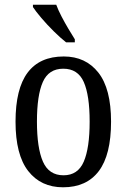

<svg xmlns="http://www.w3.org/2000/svg" viewBox="-20 -786 538 816"><path d="M248 10Q154 10 100 -59Q46 -128 46 -269Q46 -409 97.5 -477.5Q149 -546 251 -546Q344 -546 398 -477.5Q452 -409 452 -269Q452 -128 400 -59Q348 10 248 10ZM250 -41Q311 -41 336 -99Q361 -157 361 -269Q361 -381 336 -437.5Q311 -494 249 -494Q187 -494 162 -437.5Q137 -381 137 -269Q137 -157 162.5 -99Q188 -41 250 -41ZM261 -606Q238 -624 209 -652.5Q180 -681 155.5 -710Q131 -739 120 -756V-766H219Q227 -744 241 -717Q255 -690 270.5 -664Q286 -638 298 -619V-606Z"/></svg>

Font: Noto Serif Myanmar Cond
Style: Regular
Weight: 400
Width: 3
Designer: Ben Mitchell and the Monotype Design Team
Foundry: Monotype Imaging Inc.
Version: Version 2.106; ttfautohint (v1.8.4.7-5d5b)